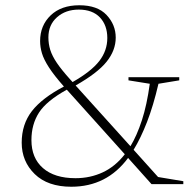

<svg xmlns="http://www.w3.org/2000/svg" viewBox="-20 -700 725 730"><path d="M556 0 467 -99.5Q386 10 251 10Q161.5 10 112 -38.2Q62.5 -86.5 62.5 -157.5Q62.5 -227.5 101.2 -277.5Q140 -327.5 223 -371Q185.5 -413.5 166 -443.8Q146.5 -474 139.5 -497.5Q132.5 -521 132.5 -544Q132.5 -603 172.5 -641.5Q212.5 -680 281.5 -680Q350.5 -680 385.2 -643Q420 -606 420 -557Q420 -508.5 385.2 -465.2Q350.5 -422 267.5 -375L476 -144Q500.5 -184.5 519.5 -242.8Q538.5 -301 549.5 -381.5L468.5 -394.5V-406.5H661.5V-394.5L582.5 -381.5Q563 -298 539 -236.2Q515 -174.5 488 -130.5L581 -27L677 -11V0ZM246 -399 256 -388Q327 -428.5 357.5 -468Q388 -507.5 388 -555.5Q388 -604 359.8 -633.8Q331.5 -663.5 279.5 -663.5Q229.5 -663.5 196.8 -634.5Q164 -605.5 164 -558Q164 -533 171.2 -510Q178.5 -487 196.2 -460.8Q214 -434.5 246 -399ZM99.5 -167.5Q99.5 -99 143.5 -60.8Q187.5 -22.5 267 -22.5Q323 -22.5 370.8 -44.8Q418.5 -67 454.5 -113.5L234 -359Q157 -316.5 128.2 -271.8Q99.5 -227 99.5 -167.5Z"/></svg>

Font: Newsreader 16pt ExtraLight
Style: Regular
Weight: 275
Designer: Hugues Gentile
Foundry: Production Type
Version: Version 1.003; ttfautohint (v1.8.3)